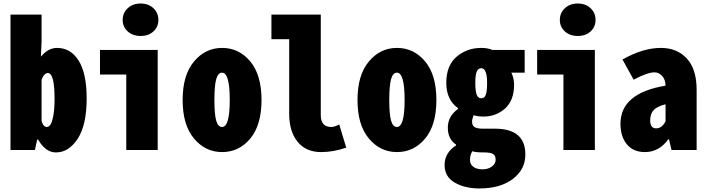

<svg xmlns="http://www.w3.org/2000/svg" viewBox="-20 -858 4040 1098"><path d="M299.8 13.7Q240.2 13.7 198.2 -59.6H192.4L179.7 0H40V-774.4H217.8V-620.1L213.9 -534.2Q255.9 -584 305.7 -584Q384.8 -584 430.2 -510.7Q475.6 -437.5 475.6 -295.9Q475.6 -142.6 424.3 -64.5Q373 13.7 299.8 13.7ZM248 -131.8Q258.8 -131.8 268.1 -144.5Q277.3 -157.2 284.7 -195.3Q292 -233.4 292 -292Q292 -440.4 253.9 -440.4Q232.4 -440.4 217.8 -402.3V-166Q227.5 -131.8 248 -131.8Z M702.1 0V-431.6H551.8V-572.3H881.8V0ZM857.4 -678.2Q829.1 -652.3 784.2 -652.3Q739.3 -652.3 710.4 -678.2Q681.6 -704.1 681.6 -744.1Q681.6 -784.2 710.4 -811Q739.3 -837.9 784.2 -837.9Q829.1 -837.9 857.4 -811Q885.7 -784.2 885.7 -744.1Q885.7 -704.1 857.4 -678.2Z M1250 11.7Q1154.3 11.7 1089.4 -65.9Q1024.4 -143.6 1024.4 -286.1Q1024.4 -428.7 1089.4 -506.3Q1154.3 -584 1250 -584Q1346.7 -584 1411.1 -506.8Q1475.6 -429.7 1475.6 -286.1Q1475.6 -142.6 1411.1 -65.4Q1346.7 11.7 1250 11.7ZM1250 -131.8Q1293.9 -131.8 1293.9 -286.1Q1293.9 -442.4 1250 -442.4Q1226.6 -442.4 1216.3 -404.8Q1206.1 -367.2 1206.1 -286.1Q1206.1 -205.1 1216.3 -168.5Q1226.6 -131.8 1250 -131.8Z M1816.4 11.7Q1729.5 11.7 1681.6 -47.4Q1633.8 -106.4 1633.8 -208V-633.8H1532.2V-774.4H1814.5V-200.2Q1814.5 -131.8 1874 -131.8Q1893.6 -131.8 1919.9 -146.5L1960 -13.7Q1886.7 11.7 1816.4 11.7Z M2250 11.7Q2154.3 11.7 2089.4 -65.9Q2024.4 -143.6 2024.4 -286.1Q2024.4 -428.7 2089.4 -506.3Q2154.3 -584 2250 -584Q2346.7 -584 2411.1 -506.8Q2475.6 -429.7 2475.6 -286.1Q2475.6 -142.6 2411.1 -65.4Q2346.7 11.7 2250 11.7ZM2250 -131.8Q2293.9 -131.8 2293.9 -286.1Q2293.9 -442.4 2250 -442.4Q2226.6 -442.4 2216.3 -404.8Q2206.1 -367.2 2206.1 -286.1Q2206.1 -205.1 2216.3 -168.5Q2226.6 -131.8 2250 -131.8Z M2721.7 219.7Q2637.7 219.7 2580.1 186Q2522.5 152.3 2522.5 85.9Q2522.5 15.6 2587.9 -26.4V-31.2Q2541 -62.5 2541 -127.9Q2541 -193.4 2599.6 -235.4V-239.3Q2532.2 -287.1 2532.2 -383.8Q2532.2 -483.4 2591.3 -533.7Q2650.4 -584 2732.4 -584Q2769.5 -584 2795.9 -572.3H2980.5V-442.4H2904.3Q2919.9 -411.1 2919.9 -374Q2919.9 -284.2 2868.7 -237.8Q2817.4 -191.4 2744.1 -191.4Q2710.9 -191.4 2688.5 -199.2Q2679.7 -177.7 2679.7 -162.1Q2679.7 -140.6 2693.8 -131.3Q2708 -122.1 2744.1 -122.1H2810.5Q2984.4 -122.1 2984.4 25.4Q2984.4 111.3 2912.6 165.5Q2840.8 219.7 2721.7 219.7ZM2765.6 -383.8Q2765.6 -467.8 2732.4 -467.8Q2714.8 -467.8 2706.5 -449.2Q2698.2 -430.7 2698.2 -383.8Q2698.2 -335 2706.5 -315.4Q2714.8 -295.9 2732.4 -295.9Q2750 -295.9 2757.8 -314.9Q2765.6 -334 2765.6 -383.8ZM2740.2 110.4Q2771.5 110.4 2793 94.2Q2814.5 78.1 2814.5 55.7Q2814.5 31.2 2799.3 22.5Q2784.2 13.7 2751 13.7H2746.1Q2699.2 13.7 2681.6 6.8Q2668 26.4 2668 57.6Q2668 82 2687.5 96.2Q2707 110.4 2740.2 110.4Z M3202.1 0V-431.6H3051.8V-572.3H3381.8V0ZM3357.4 -678.2Q3329.1 -652.3 3284.2 -652.3Q3239.3 -652.3 3210.4 -678.2Q3181.6 -704.1 3181.6 -744.1Q3181.6 -784.2 3210.4 -811Q3239.3 -837.9 3284.2 -837.9Q3329.1 -837.9 3357.4 -811Q3385.7 -784.2 3385.7 -744.1Q3385.7 -704.1 3357.4 -678.2Z M3668 11.7Q3601.6 11.7 3564.9 -32.7Q3528.3 -77.1 3528.3 -150.4Q3528.3 -325.2 3786.1 -368.2Q3785.2 -404.3 3766.1 -424.3Q3747.1 -444.3 3723.6 -444.3Q3682.6 -444.3 3603.5 -402.3L3540 -517.6Q3656.2 -584 3759.8 -584Q3851.6 -584 3907.7 -523.4Q3963.9 -462.9 3963.9 -343.8V0H3820.3L3805.7 -61.5H3801.8Q3749 11.7 3668 11.7ZM3732.4 -124Q3765.6 -124 3786.1 -164.1V-261.7Q3736.3 -249 3717.3 -227.5Q3698.2 -206.1 3698.2 -169.9Q3698.2 -124 3732.4 -124Z"/></svg>

Font: GenEi Gothic M Heavy
Style: Regular
Weight: 800
Designer: o_tamon (Modified); [Source Han Sans]
Ryoko NISHIZUKA  (kana & ideographs); Paul D. Hunt (Latin, Greek & Cyrillic); Wenl
Version: Version 1.1a;Original Version 1.004